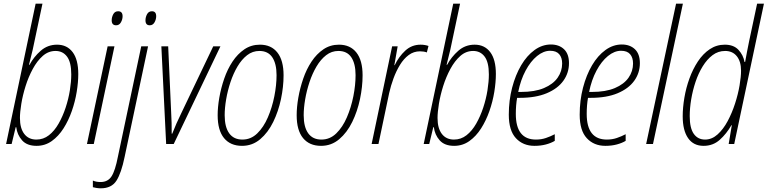

<svg xmlns="http://www.w3.org/2000/svg" viewBox="-20 -780 4158 1040"><path d="M178 10Q126 10 99.5 -20Q73 -50 68 -91H65L43 0H13L173 -760H210L157 -510Q146 -463 137 -429H140Q163 -472 200.5 -505Q238 -538 289 -538Q343 -538 373.5 -497.5Q404 -457 404 -379Q404 -335 395.5 -282.5Q387 -230 369 -178.5Q351 -127 324 -84.5Q297 -42 260.5 -16Q224 10 178 10ZM177 -24Q215 -24 245 -47.5Q275 -71 297.5 -110.5Q320 -150 335.5 -197Q351 -244 358.5 -291Q366 -338 366 -377Q366 -443 343 -473.5Q320 -504 281 -504Q242 -504 211.5 -477Q181 -450 157.5 -406.5Q134 -363 118.5 -313.5Q103 -264 95.5 -218Q88 -172 88 -141Q88 -85 111.5 -54.5Q135 -24 177 -24Z M609 -643Q585 -643 585 -670Q585 -687 593.5 -703Q602 -719 620 -719Q644 -719 644 -692Q644 -675 635 -659Q626 -643 609 -643ZM451 0 563 -529H600L488 0Z M791 -643Q768 -643 768 -670Q768 -687 776.5 -703Q785 -719 803 -719Q826 -719 826 -692Q826 -675 817 -659Q808 -643 791 -643ZM526 240Q514 240 502 238Q490 236 483 234V198Q500 206 525 206Q564 206 584 175.5Q604 145 619 67L745 -529H782L655 70Q637 158 610.5 199Q584 240 526 240Z M880 0 854 -529H891L907 -174Q909 -144 909.5 -114Q910 -84 910 -56H913Q924 -84 936 -111.5Q948 -139 962 -167L1135 -529H1174L921 0Z M1291 10Q1228 10 1193.5 -32Q1159 -74 1159 -156Q1159 -200 1168 -251.5Q1177 -303 1194.5 -354Q1212 -405 1239.5 -446.5Q1267 -488 1304 -513Q1341 -538 1388 -538Q1449 -538 1482.5 -495.5Q1516 -453 1516 -372Q1516 -310 1502 -243.5Q1488 -177 1460 -119.5Q1432 -62 1389.5 -26Q1347 10 1291 10ZM1293 -24Q1339 -24 1373.5 -57.5Q1408 -91 1431 -144.5Q1454 -198 1466 -258.5Q1478 -319 1478 -373Q1478 -435 1455 -469.5Q1432 -504 1385 -504Q1348 -504 1318.5 -481Q1289 -458 1266.5 -420Q1244 -382 1228.5 -335.5Q1213 -289 1205 -242Q1197 -195 1197 -156Q1197 -92 1221.5 -58Q1246 -24 1293 -24Z M1719 10Q1656 10 1621.5 -32Q1587 -74 1587 -156Q1587 -200 1596 -251.5Q1605 -303 1622.5 -354Q1640 -405 1667.5 -446.5Q1695 -488 1732 -513Q1769 -538 1816 -538Q1877 -538 1910.5 -495.5Q1944 -453 1944 -372Q1944 -310 1930 -243.5Q1916 -177 1888 -119.5Q1860 -62 1817.5 -26Q1775 10 1719 10ZM1721 -24Q1767 -24 1801.5 -57.5Q1836 -91 1859 -144.5Q1882 -198 1894 -258.5Q1906 -319 1906 -373Q1906 -435 1883 -469.5Q1860 -504 1813 -504Q1776 -504 1746.5 -481Q1717 -458 1694.5 -420Q1672 -382 1656.5 -335.5Q1641 -289 1633 -242Q1625 -195 1625 -156Q1625 -92 1649.5 -58Q1674 -24 1721 -24Z M1993 0 2104 -529H2134L2116 -427H2118Q2140 -473 2175 -505.5Q2210 -538 2258 -538Q2271 -538 2282 -536Q2293 -534 2301 -531L2292 -496Q2276 -502 2255 -502Q2221 -502 2194 -482Q2167 -462 2146.5 -428.5Q2126 -395 2111.5 -355.5Q2097 -316 2088 -276L2030 0Z M2440 10Q2388 10 2361.5 -20Q2335 -50 2330 -91H2327L2305 0H2275L2435 -760H2472L2419 -510Q2408 -463 2399 -429H2402Q2425 -472 2462.5 -505Q2500 -538 2551 -538Q2605 -538 2635.5 -497.5Q2666 -457 2666 -379Q2666 -335 2657.5 -282.5Q2649 -230 2631 -178.5Q2613 -127 2586 -84.5Q2559 -42 2522.5 -16Q2486 10 2440 10ZM2439 -24Q2477 -24 2507 -47.5Q2537 -71 2559.5 -110.5Q2582 -150 2597.5 -197Q2613 -244 2620.5 -291Q2628 -338 2628 -377Q2628 -443 2605 -473.5Q2582 -504 2543 -504Q2504 -504 2473.5 -477Q2443 -450 2419.5 -406.5Q2396 -363 2380.5 -313.5Q2365 -264 2357.5 -218Q2350 -172 2350 -141Q2350 -85 2373.5 -54.5Q2397 -24 2439 -24Z M2875 10Q2813 10 2774.5 -31.5Q2736 -73 2736 -159Q2736 -236 2754 -305Q2772 -374 2803 -426.5Q2834 -479 2875.5 -509Q2917 -539 2964 -539Q3008 -539 3035 -513.5Q3062 -488 3062 -438Q3062 -385 3031.5 -342.5Q3001 -300 2941.5 -275Q2882 -250 2795 -250H2781Q2774 -210 2774 -163Q2774 -24 2883 -24Q2912 -24 2937 -32.5Q2962 -41 2985 -53V-17Q2965 -5 2937 2.5Q2909 10 2875 10ZM2802 -282Q2877 -282 2926.5 -303Q2976 -324 3000.5 -359Q3025 -394 3025 -436Q3025 -468 3009 -486.5Q2993 -505 2960 -505Q2924 -505 2889 -476.5Q2854 -448 2827 -397.5Q2800 -347 2787 -282Z M3259 10Q3197 10 3158.5 -31.5Q3120 -73 3120 -159Q3120 -236 3138 -305Q3156 -374 3187 -426.5Q3218 -479 3259.5 -509Q3301 -539 3348 -539Q3392 -539 3419 -513.5Q3446 -488 3446 -438Q3446 -385 3415.5 -342.5Q3385 -300 3325.5 -275Q3266 -250 3179 -250H3165Q3158 -210 3158 -163Q3158 -24 3267 -24Q3296 -24 3321 -32.5Q3346 -41 3369 -53V-17Q3349 -5 3321 2.5Q3293 10 3259 10ZM3186 -282Q3261 -282 3310.5 -303Q3360 -324 3384.5 -359Q3409 -394 3409 -436Q3409 -468 3393 -486.5Q3377 -505 3344 -505Q3308 -505 3273 -476.5Q3238 -448 3211 -397.5Q3184 -347 3171 -282Z M3480 0 3642 -760H3679L3517 0Z M3791 10Q3736 10 3707 -32Q3678 -74 3678 -150Q3678 -197 3687 -250.5Q3696 -304 3714.5 -355Q3733 -406 3760.5 -447.5Q3788 -489 3824.5 -513.5Q3861 -538 3906 -538Q3954 -538 3980 -510Q4006 -482 4013 -444H4016Q4021 -471 4026.5 -500.5Q4032 -530 4038 -558L4081 -760H4118L3957 0H3927L3944 -102H3942Q3915 -55 3878.5 -22.5Q3842 10 3791 10ZM3799 -24Q3836 -24 3867 -52Q3898 -80 3921.5 -124Q3945 -168 3961.5 -219Q3978 -270 3986 -317.5Q3994 -365 3994 -397Q3994 -447 3971 -475.5Q3948 -504 3908 -504Q3870 -504 3840 -481.5Q3810 -459 3786.5 -421Q3763 -383 3747.5 -336.5Q3732 -290 3724 -242Q3716 -194 3716 -151Q3716 -86 3738 -55Q3760 -24 3799 -24Z"/></svg>

Font: Noto Sans Condensed ExtraLight
Style: Italic
Weight: 200
Width: 3
Italic angle: -12°
Designer: Monotype Design Team
Foundry: Monotype Imaging Inc.
Version: Version 2.013; ttfautohint (v1.8.4.7-5d5b)